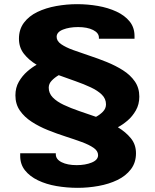

<svg xmlns="http://www.w3.org/2000/svg" viewBox="-20 -719 743 922"><path d="M353 183Q301 183 251.5 174.5Q202 166 162.5 147Q123 128 100 99Q77 70 77 30Q77 22 77 17H248V22Q248 46 276 60Q304 74 348 74Q390 74 420.5 61.5Q451 49 451 26Q451 6 429.5 -9Q408 -24 372.5 -37Q337 -50 295 -63.5Q253 -77 210.5 -94Q168 -111 132.5 -134Q97 -157 75.5 -188Q54 -219 54 -261Q54 -298 70.5 -326.5Q87 -355 110.5 -375.5Q134 -396 156 -408Q119 -430 95 -460.5Q71 -491 71 -533Q71 -578 95 -610Q119 -642 159.5 -661.5Q200 -681 250 -690Q300 -699 350 -699Q401 -699 450 -690.5Q499 -682 539 -663.5Q579 -645 602.5 -616Q626 -587 626 -546Q626 -538 626 -533H455V-538Q455 -561 427 -575Q399 -589 355 -589Q313 -589 282.5 -577Q252 -565 252 -542Q252 -522 273.5 -507Q295 -492 330.5 -479Q366 -466 408.5 -452Q451 -438 493 -421Q535 -404 570.5 -381.5Q606 -359 627.5 -328Q649 -297 649 -255Q649 -218 632.5 -189Q616 -160 592.5 -140Q569 -120 546 -108Q584 -85 608.5 -55Q633 -25 633 17Q633 62 608.5 94Q584 126 543.5 145.5Q503 165 453 174Q403 183 353 183ZM441 -158Q460 -168 474.5 -183Q489 -198 489 -218Q489 -245 469 -264.5Q449 -284 416 -299.5Q383 -315 343 -329Q303 -343 262 -358Q243 -347 228.5 -332Q214 -317 214 -298Q214 -271 233.5 -251Q253 -231 286 -215.5Q319 -200 359.5 -186Q400 -172 441 -158Z"/></svg>

Font: Archivo SemiExpanded ExtraBold
Style: Regular
Weight: 800
Width: 6
Designer: Hector Gatti
Foundry: Omnibus-Type
Version: Version 2.001; ttfautohint (v1.8.3)